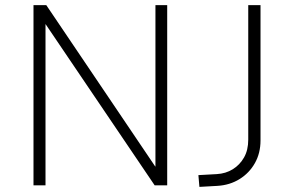

<svg xmlns="http://www.w3.org/2000/svg" viewBox="-20 -725 1150 751"><path d="M111 0V-705H161L587 -74H588V-705H634V0H585L158 -631V0ZM760 6 756 -40 828 -44Q863 -46 890.5 -63Q918 -80 934.5 -109Q951 -138 951 -179V-705H999V-176Q999 -126 977 -87Q955 -48 917 -24.5Q879 -1 831 2Z"/></svg>

Font: Nunito Sans 7pt SemiCondensed ExtraLight
Style: Regular
Weight: 250
Width: 4
Designer: Vernon Adams
Foundry: Vernon Adams
Version: Version 3.101;gftools[0.9.27]